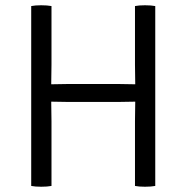

<svg xmlns="http://www.w3.org/2000/svg" viewBox="-20 -706 708 729"><path d="M569.5 0Q553.5 3 530.5 3Q507.5 3 492.5 0V-246Q492.5 -246 493.5 -320V-386L492.5 -460V-683Q507.5 -686 530.5 -686Q553.5 -686 569.5 -683ZM175.5 0Q159.5 3 136.5 3Q113.5 3 98.5 0V-683Q113.5 -686 136.5 -686Q159.5 -686 175.5 -683V-460L174.5 -386V-320L175.5 -246ZM174.5 -320 129.5 -319V-387L174.5 -386L235 -387H433L493.5 -386L538.5 -387V-319L493.5 -320L433 -319H235Z"/></svg>

Font: Signika-CLs Light
Style: CLs-Regular
Weight: 300
Version: Version 2.003;gftools[0.9.32]